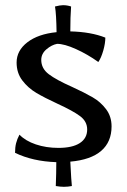

<svg xmlns="http://www.w3.org/2000/svg" viewBox="-20 -634 488 740"><path d="M195 83Q197 31 197 -9Q106 -12 38 -45Q38 -66 42 -82Q46 -98 55 -115Q78 -91 118 -77.5Q158 -64 205 -64Q259 -64 287.5 -82.5Q316 -101 316 -135Q316 -166 288.5 -186.5Q261 -207 202 -234Q152 -257 120 -276Q88 -295 66 -324Q44 -353 44 -393Q44 -439 85.5 -471Q127 -503 198 -510Q197 -579 192 -609Q212 -614 223 -614Q239 -614 254 -609Q251 -569 251 -513Q331 -511 386 -489Q386 -467 378 -439Q370 -411 359 -395Q317 -425 272.5 -445Q228 -465 200 -465Q179 -461 159 -444Q139 -427 139 -403Q139 -370 168 -348Q197 -326 258 -299Q306 -277 337 -259Q368 -241 389 -213Q410 -185 410 -147Q410 -87 370 -52.5Q330 -18 251 -11Q255 68 257 83Q242 86 226 86Q213 86 195 83Z"/></svg>

Font: Mirza
Style: Regular
Weight: 400
Designer: Arabic design by Kourosh Beigpour, Latin design by Eduardo Tunni, engineering by Lasse Fister
Version: Version 1.0010g